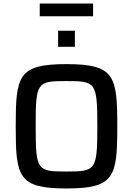

<svg xmlns="http://www.w3.org/2000/svg" viewBox="-20 -1059 753 1087"><path d="M205 -1039V-967H507V-1039ZM309 -885V-794H404V-885ZM356 8C630 8 644 -59 644 -344C644 -629 630 -696 356 -696C82 -696 69 -629 69 -344C69 -59 82 8 356 8ZM356 -88C190 -88 182 -93 182 -344C182 -595 190 -600 356 -600C522 -600 531 -595 531 -344C531 -93 522 -88 356 -88Z"/></svg>

Font: Saira UNSAM Medium
Style: Regular
Weight: 500
Designer: Hector Gatti with collaboration of the Omnibus-Type team
Foundry: Omnibus-Type
Version: Version 0.072;PS 000.072;hotconv 1.0.88;makeotf.lib2.5.64775